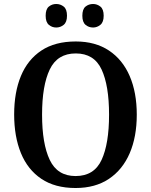

<svg xmlns="http://www.w3.org/2000/svg" viewBox="-20 -933 758 963"><path d="M359 10Q256 10 187.5 -36Q119 -82 85 -165Q51 -248 51 -359Q51 -470 85 -552Q119 -634 187.5 -679.5Q256 -725 360 -725Q458 -725 526.5 -679.5Q595 -634 630.5 -551.5Q666 -469 666 -358Q666 -247 630.5 -164.5Q595 -82 526.5 -36Q458 10 359 10ZM359 -50Q452 -50 489.5 -131Q527 -212 527 -358Q527 -504 489.5 -584.5Q452 -665 360 -665Q268 -665 229.5 -584.5Q191 -504 191 -358Q191 -212 229.5 -131Q268 -50 359 -50ZM447 -795Q425 -795 409 -808.5Q393 -822 393 -854Q393 -887 409 -900Q425 -913 447 -913Q467 -913 483.5 -900Q500 -887 500 -854Q500 -822 483.5 -808.5Q467 -795 447 -795ZM262 -795Q241 -795 225 -808.5Q209 -822 209 -854Q209 -887 225 -900Q241 -913 262 -913Q283 -913 299.5 -900Q316 -887 316 -854Q316 -822 299.5 -808.5Q283 -795 262 -795Z"/></svg>

Font: Noto Serif SemiCondensed SemiBold
Style: Regular
Weight: 600
Width: 4
Designer: Monotype Design Team
Foundry: Monotype Imaging Inc.
Version: Version 2.013; ttfautohint (v1.8.4.7-5d5b)